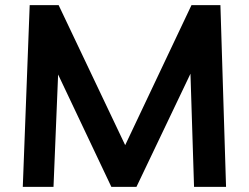

<svg xmlns="http://www.w3.org/2000/svg" viewBox="-20 -730 974 750"><path d="M69 0 96 -710H209L469 -163L728 -710H841L863 0H738L724 -442L513 0H415L207 -439L189 0Z"/></svg>

Font: Livvic SemiBold
Style: Regular
Weight: 600
Designer: Jacques Le Bailly, Baron von Fonthausen
Version: Version 1.001; ttfautohint (v1.8.2)